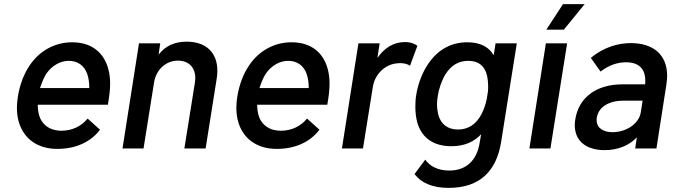

<svg xmlns="http://www.w3.org/2000/svg" viewBox="-20 -720 3281 931"><path d="M279 -86C234 -86 201 -103 181 -135C169 -155 163 -181 163 -212H503C510 -252 514 -284 514 -315C514 -336 512 -356 507 -378C487 -464 425 -515 330 -515C245 -515 171 -473 124 -403C96 -362 77 -312 67 -254C64 -234 62 -216 62 -198C62 -151 73 -111 93 -80C125 -29 182 2 258 2C345 2 419 -30 465 -91L405 -145C372 -106 330 -87 279 -86ZM313 -425C357 -425 389 -402 403 -361C410 -341 413 -319 413 -293H174C183 -320 193 -345 205 -363C231 -401 272 -425 313 -425Z M885 -518C829 -518 783 -499 749 -455L757 -510H654L574 0H676L727 -320C737 -383 785 -426 843 -426C896 -426 927 -392 927 -341C927 -334 926 -327 925 -319L874 0H977L1031 -340C1033 -353 1034 -365 1034 -377C1034 -465 979 -518 885 -518Z M1343 -86C1298 -86 1265 -103 1245 -135C1233 -155 1227 -181 1227 -212H1567C1574 -252 1578 -284 1578 -315C1578 -336 1576 -356 1571 -378C1551 -464 1489 -515 1394 -515C1309 -515 1235 -473 1188 -403C1160 -362 1141 -312 1131 -254C1128 -234 1126 -216 1126 -198C1126 -151 1137 -111 1157 -80C1189 -29 1246 2 1322 2C1409 2 1483 -30 1529 -91L1469 -145C1436 -106 1394 -87 1343 -86ZM1377 -425C1421 -425 1453 -402 1467 -361C1474 -341 1477 -319 1477 -293H1238C1247 -320 1257 -345 1269 -363C1295 -401 1336 -425 1377 -425Z M1943 -516C1886 -516 1842 -485 1810 -439L1821 -510H1718L1638 0H1740L1788 -299C1798 -362 1849 -409 1907 -413C1911 -413 1915 -414 1920 -414C1941 -414 1960 -408 1968 -401L2004 -498C1991 -507 1974 -516 1943 -516Z M2383 -510 2374 -452C2352 -490 2312 -515 2246 -515C2163 -515 2094 -475 2046 -394C2022 -354 2005 -304 1998 -258C1995 -241 1994 -222 1994 -203C1994 -177 1997 -151 2003 -127C2026 -47 2087 -11 2169 -11C2237 -11 2282 -36 2313 -69L2306 -29C2292 61 2238 107 2158 107C2102 107 2062 84 2042 54L1990 124C2021 165 2073 191 2156 191C2309 191 2388 107 2410 -32L2486 -510ZM2315 -167C2289 -117 2250 -92 2201 -92C2150 -92 2119 -118 2106 -161C2102 -177 2099 -196 2099 -215C2099 -229 2101 -243 2103 -256C2108 -289 2121 -328 2140 -360C2167 -402 2202 -425 2251 -425C2301 -425 2331 -400 2342 -352C2345 -338 2347 -321 2347 -303C2347 -294 2347 -285 2346 -276L2340 -239C2335 -215 2327 -191 2315 -167Z M2629 -576H2714L2815 -700H2710ZM2547 0H2649L2730 -510H2627Z M3163 0 3211 -308C3213 -323 3215 -338 3215 -352C3215 -458 3144 -511 3039 -511C2981 -511 2908 -493 2845 -439L2892 -373C2934 -405 2975 -418 3016 -418C3092 -418 3109 -370 3109 -330C3109 -323 3109 -317 3108 -311H2998C2870 -311 2787 -246 2770 -144C2768 -133 2767 -123 2767 -114C2767 -28 2833 8 2911 8C2976 8 3030 -14 3068 -54L3060 0ZM3087 -175C3078 -118 3014 -79 2950 -79C2906 -79 2873 -99 2873 -138C2873 -142 2873 -146 2874 -150C2883 -203 2934 -232 3005 -232H3096Z"/></svg>

Font: Arthouse Owned Medium
Style: Italic
Weight: 500
Italic angle: -10°
Designer: Jeremy Tribby
Foundry: Tribby Type
Version: Version 1.000;PS 001.000;hotconv 1.0.88;makeotf.lib2.5.64775